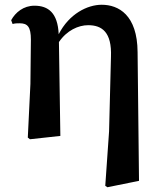

<svg xmlns="http://www.w3.org/2000/svg" viewBox="-20 -572 676 808"><path d="M423 210 432 216 565 189 559 -353C558 -509 479 -552 408 -552C348 -552 271 -514 227 -428C223 -518 183 -548 125 -548C79 -548 45 -520 27 -487L33 -471C44 -474 52 -474 63 -474C96 -474 110 -459 110 -405L108 -219L97 7L106 14L234 0L228 -395C261 -444 310 -466 351 -466C409 -466 451 -437 447 -333L439 -19Z"/></svg>

Font: Noto Serif SC
Style: Bold
Weight: 700
Designer: Ryoko NISHIZUKA 西塚涼子 (kana & ideographs); Frank Grießhammer (Latin, Greek & Cyrillic); Wenlong ZHANG 张文龙 (bopomofo); San
Foundry: Adobe
Version: Version 2.001;hotconv 1.1.0;makeotfexe 2.6.0